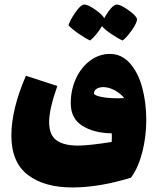

<svg xmlns="http://www.w3.org/2000/svg" viewBox="-20 -649 692 844"><path d="M623 -121Q623 -48 605.5 20Q588 88 556 132Q416 175 298 175Q174 175 102 119.5Q30 64 30 -53Q30 -169 94 -316L232 -271Q196 -169 196 -113Q196 -56 228 -32.5Q260 -9 323 -9Q370 -9 471 -25Q471 -32 471.5 -41.5Q472 -51 471 -63Q393 -64 342 -96Q291 -128 291 -195Q291 -255 314.5 -305Q338 -355 377.5 -383.5Q417 -412 463 -412Q514 -412 550.5 -371.5Q587 -331 605 -264.5Q623 -198 623 -121ZM444 -220Q468 -217 494 -217Q516 -217 526 -218Q509 -239 483.5 -252.5Q458 -266 434 -266Q416 -266 404.5 -258.5Q393 -251 393 -237Q399 -226 444 -220ZM519 -471Q500 -479 471 -498.5Q442 -518 428 -534Q418 -516 402 -497Q386 -478 376 -471Q356 -480 325 -501.5Q294 -523 281 -538Q287 -559 311 -594Q335 -629 351 -629Q367 -629 399 -606.5Q431 -584 438 -569Q452 -594 467 -611.5Q482 -629 494 -629Q510 -629 544.5 -604.5Q579 -580 582 -566Q584 -551 560 -517Q536 -483 519 -471Z"/></svg>

Font: Lalezar
Style: Regular
Weight: 400
Designer: Borna Izadpanah
Foundry: Borna Izadpanah
Version: Version 1.004